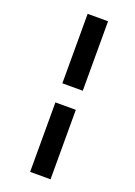

<svg xmlns="http://www.w3.org/2000/svg" viewBox="-177 -937 771 1096"><g transform="rotate(20 208.5 -389.0)"><path d="M156 -447V-869H280V-447ZM156 91V-331H280V91Z"/></g></svg>

Font: Merriweather Sans ExtraBold
Style: Italic
Weight: 800
Italic angle: -7.5°
Designer: Eben Sorkin
Foundry: Eben Sorkin
Version: Version 2.001; ttfautohint (v1.8.3)